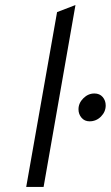

<svg xmlns="http://www.w3.org/2000/svg" viewBox="-20 -742 440 762"><path d="M84 0 206.5 -694 279.5 -722 153 0ZM335.5 -260.5Q315.5 -260.5 303.5 -274.8Q291.5 -289 291.5 -308Q291.5 -333 310.8 -352Q330 -371 354.5 -371Q375.5 -371 387.5 -357Q399.5 -343 399.5 -323.5Q399.5 -298.5 380.8 -279.5Q362 -260.5 335.5 -260.5Z"/></svg>

Font: Overpass Light
Style: Italic
Weight: 300
Italic angle: -10°
Designer: Delve Withrington, Dave Bailey, Thomas Jockin
Foundry: Delve Fonts LLC
Version: Version 4.000; ttfautohint (v1.8.3)